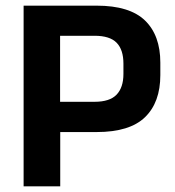

<svg xmlns="http://www.w3.org/2000/svg" viewBox="-20 -659 620 679"><path d="M151 -192V-299H314Q368 -299 392.2 -324.2Q416.5 -349.5 416.5 -397.5V-434Q416.5 -483 392.5 -507.8Q368.5 -532.5 314.5 -532.5H151V-639H322Q438.5 -639 492.8 -586.5Q547 -534 547 -437.5V-393.5Q547 -297 492.8 -244.5Q438.5 -192 322 -192ZM63.5 0V-639H192.5V-268.5L193 -209V0Z"/></svg>

Font: Anek Latin SemiBold
Style: Regular
Weight: 600
Designer: Yesha Goshar
Foundry: Ek Type
Version: Version 1.003